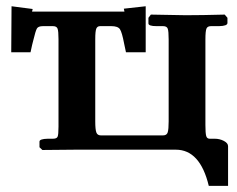

<svg xmlns="http://www.w3.org/2000/svg" viewBox="-20 -481 761 617"><path d="M301.8 -397Q293 -397 289.6 -389.4Q286.1 -381.8 286.1 -355V-90.8Q286.1 -64.9 289.6 -55.4Q293 -45.9 304.2 -45.9H503.9Q516.1 -45.9 519 -55.9Q522 -65.9 522 -90.8V-354Q522 -380.9 519 -388.9Q516.1 -397 503.9 -397H482.9Q457 -397 457 -405.8V-423.8L464.8 -434.1L577.1 -432.1Q627.9 -432.1 702.1 -434.1L710.9 -423.8V-407.2Q710.9 -397.5 684.1 -397H658.2Q647 -397 643.6 -389.4Q640.1 -381.8 640.1 -354V-79.1Q640.1 -53.2 642.6 -44.2Q645 -35.2 653.8 -35.2H669.9Q686 -35.2 699.5 -28.1Q712.9 -21 712.9 -11.2V116.2H650.9Q623 0 544.9 0H223.1L116.2 1L106.9 -7.8V-25.9Q106.9 -34.7 133.8 -35.2H149.9Q162.1 -35.2 165 -41.5Q168 -47.9 168 -74.2V-355Q168 -380.9 165 -388.9Q162.1 -397 149.9 -397H118.2Q103 -397 98.6 -389.4Q94.2 -381.8 86.9 -351.1Q84 -341.3 78.1 -313H16.1L17.1 -460.9L85 -452.1L83 -443.8H379.9L377.9 -453.1L448.2 -460.9V-313H384.8Q380.9 -333 378.9 -340.8Q372.1 -377 365.5 -387Q358.9 -397 337.9 -397Z"/></svg>

Font: Linux Libertine
Style: Semibold
Weight: 600
Designer: Philipp H. Poll
Foundry: Philipp H. Poll
Version: Version 5.1.2 ; ttfautohint (v0.9)